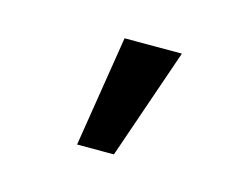

<svg xmlns="http://www.w3.org/2000/svg" viewBox="-41 -836 339 275"><g transform="rotate(15 128.0 -698.5)"><path d="M115.7 -780.8H200.7L144 -616.2H89.4Z"/></g></svg>

Font: Roboto
Style: Regular
Weight: 400
Designer: Google
Version: Version 2.134; 2016; ttfautohint (v1.6)